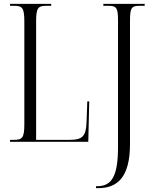

<svg xmlns="http://www.w3.org/2000/svg" viewBox="-20 -734 790 994"><path d="M477 240H489C584 240 653 188 653 12V-623C653 -692 659 -704 703 -704H729V-714H515V-704H541C585 -704 591 -692 591 -624V25C591 176 560 230 483 230H477ZM32 0H437L442 -209H432L428 -100C425 -31 409 -10 341 -10H167V-623C167 -694 177 -704 222 -704H245V-714H32V-704H51C96 -704 106 -694 106 -621V-93C106 -20 96 -10 51 -10H32Z"/></svg>

Font: Noto Serif Display ExtraCondensed Light
Style: Regular
Weight: 300
Width: 2
Designer: Monotype Design Team
Foundry: Monotype Imaging Inc.
Version: Version 2.009